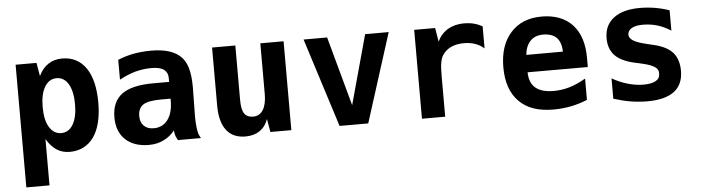

<svg xmlns="http://www.w3.org/2000/svg" viewBox="-47 -765 4308 1177"><g transform="rotate(-5 2107.0 -176.5)"><path d="M73.2 208H215.8V-77.1C232.9 -46.4 256.3 -22.5 276.9 -8.8C301.8 7.8 328.6 14.2 358.9 14.2C418 14.2 470.2 -9.8 505.9 -60.1C539.1 -106.9 558.1 -177.7 558.1 -272.5C558.1 -361.3 541.5 -434.6 506.3 -485.4C471.7 -535.2 421.9 -560.1 361.3 -560.1C327.6 -560.1 299.3 -552.2 274.9 -536.1C250.5 -520 231 -496.6 215.8 -464.8L201.7 -546.9H73.2ZM315.9 -105C285.2 -105 260.7 -120.1 242.7 -149.9C224.6 -179.7 215.8 -221.2 215.8 -273.9C215.8 -326.7 224.6 -368.2 242.7 -397.9C260.7 -427.7 285.2 -442.9 315.9 -442.9C346.7 -442.9 371.1 -427.7 388.7 -397.9C406.2 -368.2 415 -326.7 415 -273.9C415 -221.2 406.2 -179.7 388.7 -149.9C371.1 -120.1 346.7 -105 315.9 -105Z M843.3 14.2C879.9 14.2 907.7 7.8 935.1 -5.4C962.9 -18.6 986.3 -37.1 1004.4 -61C1005.9 -47.9 1008.8 -34.7 1010.7 -28.3C1013.2 -21.5 1018.6 -9.8 1024.4 0H1166C1161.1 -7.3 1155.3 -18.6 1152.3 -28.3C1150.4 -34.7 1147.5 -47.9 1145.5 -61C1144.5 -69.3 1143.1 -83.5 1142.1 -96.2C1141.6 -105 1141.1 -120.1 1141.1 -133.8C1141.1 -157.2 1143.6 -278.3 1143.6 -314.5C1143.6 -415.5 1124.5 -470.7 1088.9 -505.4C1055.2 -538.1 999.5 -560.5 908.7 -560.5C866.2 -560.5 825.2 -555.7 798.8 -550.8C766.6 -544.9 729.5 -533.2 702.6 -522V-399.9C737.3 -418.9 772.5 -433.1 803.2 -441.4C835 -449.7 869.1 -454.1 899.9 -454.1C933.6 -454.1 959.5 -448.7 976.6 -436.5C992.2 -425.3 1001.5 -407.7 1001.5 -383.8V-359.9H902.3C815.9 -359.9 752 -344.7 710.4 -314.5C668 -283.2 648.4 -234.9 648.4 -172.9C648.4 -113.8 666 -67.9 700.7 -35.2C735.4 -2.4 784.7 14.2 843.3 14.2ZM883.3 -85C856.9 -85 837.4 -92.3 822.8 -106.9C808.1 -121.6 800.8 -140.6 800.8 -167C800.8 -198.7 811.5 -222.7 832.5 -236.3C853.5 -250 891.1 -256.8 944.3 -256.8H1001.5V-247.1C1001.5 -195.8 991.2 -156.2 970.2 -127.9C949.2 -99.1 919.4 -85 883.3 -85Z M1439 14.2C1474.6 14.2 1503.4 5.9 1527.8 -10.7C1551.8 -27.3 1568.8 -50.8 1579.1 -81.1L1593.3 0H1722.2V-546.9H1579.1V-232.9C1579.1 -191.9 1571.8 -160.2 1557.6 -137.2C1542 -112.3 1521 -103 1496.1 -103C1472.2 -103 1453.1 -111.3 1441.9 -128.4C1430.7 -145.5 1425.3 -173.3 1425.3 -212.9V-546.9H1282.2V-190.9C1282.2 -123 1295.4 -72.3 1322.3 -37.6C1350.1 -1.5 1390.1 14.2 1439 14.2Z M2019 0H2195.3L2369.1 -546.9H2224.1L2106.9 -120.1L1990.2 -546.9H1845.2Z M2525.9 0H2668.9V-252C2668.9 -290 2670.4 -313 2673.8 -332C2677.2 -352.1 2683.6 -367.2 2689.9 -377.4C2702.1 -397 2720.7 -413.1 2742.7 -423.3C2764.6 -433.6 2792 -439 2822.3 -439C2846.7 -439 2870.1 -435.5 2891.1 -428.2C2912.1 -420.9 2930.2 -410.2 2945.8 -396V-532.2C2931.6 -540 2911.6 -548.3 2892.6 -553.2C2875 -557.6 2853 -560.1 2833.5 -560.1C2797.4 -560.1 2762.2 -551.8 2733.4 -534.7C2704.6 -517.6 2683.1 -493.2 2668.9 -461.9L2654.8 -546.9H2525.9Z M3335 14.2C3370.1 14.2 3407.2 10.7 3441.9 3.9C3476.6 -2.9 3510.3 -13.2 3543.5 -26.9V-158.2C3506.3 -136.2 3473.1 -122.1 3443.4 -113.3C3411.6 -104 3378.9 -99.1 3345.7 -99.1C3296.4 -99.1 3258.8 -109.9 3233.9 -130.9C3209 -151.9 3196.3 -184.1 3195.8 -227.1H3566.4V-285.2C3566.4 -368.7 3545.4 -439 3499.5 -488.3C3453.6 -537.6 3388.2 -560.1 3311.5 -560.1C3229.5 -560.1 3166.5 -534.2 3120.1 -482.4C3073.7 -430.7 3050.3 -360.8 3050.3 -270.5C3050.3 -179.2 3074.2 -109.4 3123 -59.6C3171.4 -10.3 3240.2 14.2 3335 14.2ZM3197.3 -334C3200.7 -370.6 3212.4 -399.4 3231.9 -419.4C3251.5 -439.5 3277.3 -449.2 3311.5 -449.2C3347.7 -449.2 3376 -438.5 3393.6 -420.4C3411.6 -401.9 3421.9 -372.1 3422.4 -334.5Z M3913.1 14.2C3984.4 14.2 4041 0 4078.1 -28.3C4114.7 -56.2 4133.3 -98.6 4133.3 -154.8C4133.3 -199.7 4121.6 -238.8 4097.2 -266.6C4072.8 -294.4 4033.7 -314 3982.4 -326.2L3941.4 -335.9L3936 -337.4C3863.8 -354.5 3831.5 -374 3831.5 -403.3C3831.5 -418.5 3839.8 -433.1 3856.4 -442.4C3873.5 -452.1 3897.5 -456.1 3926.3 -456.1C3958 -456.1 3988.3 -451.2 4014.2 -443.4C4040 -435.5 4069.8 -421.9 4096.2 -404.8V-529.8C4069.3 -539.6 4033.2 -548.3 4006.8 -552.7C3980.5 -557.1 3945.8 -560.1 3914.6 -560.1C3845.2 -560.1 3791.5 -545.4 3753.4 -516.1C3715.3 -486.8 3696.3 -445.8 3696.3 -392.1C3696.3 -348.6 3709 -313.5 3733.9 -287.1C3758.8 -260.7 3798.8 -241.2 3853.5 -229L3893.1 -220.2C3937 -210.4 3963.9 -200.2 3979.5 -188.5C3995.1 -176.8 3998.5 -164.6 3998.5 -149.9C3998.5 -127 3989.7 -114.3 3972.7 -104.5C3955.1 -94.7 3930.2 -89.8 3897.9 -89.8C3865.2 -89.8 3834.5 -94.7 3801.8 -104C3769 -113.3 3737.8 -126.5 3705.1 -145V-20C3740.7 -8.8 3777.3 0.5 3810.1 5.9C3842.8 11.2 3880.4 14.2 3913.1 14.2Z"/></g></svg>

Font: Hack
Style: Bold
Weight: 700
Monospace: yes
Designer: Christopher Simpkins
Foundry: Christopher Simpkins
Version: Version 2.010